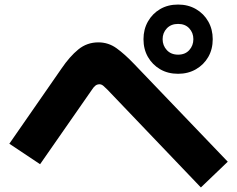

<svg xmlns="http://www.w3.org/2000/svg" viewBox="-20 -835 1040 843"><path d="M762 -511Q717 -511 683 -531Q649 -551 629.5 -585Q610 -619 610 -663Q610 -706 629.5 -740.5Q649 -775 683 -795Q717 -815 762 -815Q806 -815 840.5 -795Q875 -775 894.5 -740.5Q914 -706 914 -663Q914 -619 894.5 -585Q875 -551 840.5 -531Q806 -511 762 -511ZM762 -595Q793 -595 811 -615Q829 -635 829 -663Q829 -691 811 -710.5Q793 -730 762 -730Q731 -730 712.5 -710.5Q694 -691 694 -663Q694 -635 712.5 -615Q731 -595 762 -595ZM980 -125 862 -12 452 -441Q443 -450 434.5 -457.5Q426 -465 417 -465Q407 -465 399.5 -459.5Q392 -454 385 -443L156 -114L21 -204L250 -534Q286 -587 324 -618Q362 -649 412 -649Q456 -649 492 -623Q528 -597 569 -554Z"/></svg>

Font: Murecho ExtraBold
Style: Regular
Weight: 800
Designer: Neil Summerour
Foundry: Positype
Version: Version 1.010; ttfautohint (v1.8.3)